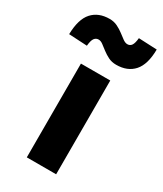

<svg xmlns="http://www.w3.org/2000/svg" viewBox="-269 -928 859 1009"><g transform="rotate(30 160.5 -424.0)"><path d="M72 0V-569H250V0ZM235 -656Q208 -656 187 -666.5Q166 -677 148.5 -690.5Q131 -704 117 -714.5Q103 -725 90 -725Q74 -725 64.5 -712Q55 -699 52 -666L-59 -672Q-57 -764 -19 -806Q19 -848 86 -848Q112 -848 133.5 -837.5Q155 -827 172.5 -813.5Q190 -800 204.5 -789.5Q219 -779 232 -779Q248 -779 257 -792Q266 -805 269 -837L380 -832Q379 -741 341 -698.5Q303 -656 235 -656Z"/></g></svg>

Font: Source Han Sans TC Heavy
Style: Regular
Weight: 900
Designer: Ryoko NISHIZUKA Ë•øÂ°öÊ∂ºÂ≠ê (kana, bopomofo & ideographs); Paul D. Hunt (Latin, Greek & Cyrillic); Sandoll Communicatio
Foundry: Adobe
Version: Version 2.004;hotconv 1.0.118;makeotfexe 2.5.65603